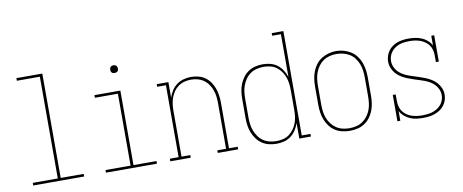

<svg xmlns="http://www.w3.org/2000/svg" viewBox="-65 -1013 3130 1299"><g transform="rotate(-10 1500.0 -363.5)"><path d="M75 0V-18H247V-717H89V-735H267V-18H425V0Z M575 0V-18H747V-512H589V-530H767V-18H925V0ZM750 -654Q745 -654 739.5 -655.5Q734 -657 730.5 -660.5Q727 -664 725.5 -669.5Q724 -675 724 -680Q724 -685 725.5 -690.5Q727 -696 730.5 -699.5Q734 -703 739.5 -705Q745 -707 750 -707Q755 -707 760.5 -705Q766 -703 769.5 -699.5Q773 -696 775 -690.5Q777 -685 777 -680Q777 -675 775 -669.5Q773 -664 769.5 -660.5Q766 -657 760.5 -655.5Q755 -654 750 -654Z M1017 0V-18H1077V-512H1017V-530H1097V-423Q1105 -448 1119.5 -470.5Q1134 -493 1155 -508.5Q1176 -524 1201.5 -531Q1227 -538 1254 -538Q1279 -538 1304 -531.5Q1329 -525 1349.5 -510.5Q1370 -496 1384.5 -475Q1399 -454 1407.5 -430Q1416 -406 1419.5 -380.5Q1423 -355 1423 -330V-18H1483V0H1343V-18H1403V-330Q1403 -353 1400.5 -376Q1398 -399 1390 -421Q1382 -443 1369 -462Q1356 -481 1337 -494.5Q1318 -508 1295.5 -514Q1273 -520 1250 -520Q1227 -520 1204.5 -514Q1182 -508 1163 -494.5Q1144 -481 1131 -462Q1118 -443 1110 -421Q1102 -399 1099.5 -376Q1097 -353 1097 -330V-18H1157V0Z M1746 8Q1720 8 1694.5 2Q1669 -4 1647.5 -18.5Q1626 -33 1610.5 -54Q1595 -75 1585.5 -99Q1576 -123 1572.5 -148.5Q1569 -174 1569 -200V-330Q1569 -356 1572.5 -381.5Q1576 -407 1585.5 -431Q1595 -455 1610.5 -476Q1626 -497 1647.5 -511.5Q1669 -526 1694.5 -532Q1720 -538 1746 -538Q1772 -538 1798 -531.5Q1824 -525 1845 -509Q1866 -493 1880.5 -470.5Q1895 -448 1903 -423V-717H1843V-735H1923V-18H1983V0H1903V-107Q1895 -82 1880.5 -59.5Q1866 -37 1845 -21Q1824 -5 1798 1.5Q1772 8 1746 8ZM1749 -10Q1772 -10 1795 -15.5Q1818 -21 1836.5 -35Q1855 -49 1868.5 -68Q1882 -87 1890 -109Q1898 -131 1900.5 -154Q1903 -177 1903 -200V-330Q1903 -353 1900.5 -376Q1898 -399 1890 -421Q1882 -443 1868.5 -462.5Q1855 -482 1836.5 -495.5Q1818 -509 1795 -514.5Q1772 -520 1749 -520Q1726 -520 1702.5 -514.5Q1679 -509 1659.5 -496Q1640 -483 1626 -463.5Q1612 -444 1603.5 -422Q1595 -400 1592 -377Q1589 -354 1589 -330V-200Q1589 -176 1592 -153Q1595 -130 1603.5 -108Q1612 -86 1626 -66.5Q1640 -47 1659.5 -34Q1679 -21 1702.5 -15.5Q1726 -10 1749 -10Z M2250 8Q2224 8 2198 2Q2172 -4 2150 -18Q2128 -32 2112 -53Q2096 -74 2086.5 -98Q2077 -122 2073 -148Q2069 -174 2069 -200V-330Q2069 -356 2073 -382Q2077 -408 2086.5 -432.5Q2096 -457 2112.5 -478Q2129 -499 2151 -512.5Q2173 -526 2198.5 -533Q2224 -540 2250 -540Q2276 -540 2301.5 -533Q2327 -526 2349 -512.5Q2371 -499 2387.5 -478Q2404 -457 2413.5 -432.5Q2423 -408 2427 -382Q2431 -356 2431 -330V-200Q2431 -174 2427 -148Q2423 -122 2413.5 -98Q2404 -74 2388 -53Q2372 -32 2350 -18Q2328 -4 2302 2Q2276 8 2250 8ZM2250 -10Q2274 -10 2297 -15.5Q2320 -21 2339.5 -34Q2359 -47 2373.5 -66Q2388 -85 2396.5 -107Q2405 -129 2408 -152.5Q2411 -176 2411 -200V-330Q2411 -354 2408 -377.5Q2405 -401 2396.5 -423Q2388 -445 2373.5 -464.5Q2359 -484 2338.5 -496.5Q2318 -509 2294.5 -514.5Q2271 -520 2248 -520Q2224 -520 2201 -514Q2178 -508 2159 -495Q2140 -482 2126 -463Q2112 -444 2103.5 -422Q2095 -400 2092 -376.5Q2089 -353 2089 -330V-200Q2089 -176 2092 -152.5Q2095 -129 2103.5 -107Q2112 -85 2126.5 -66Q2141 -47 2160.5 -34Q2180 -21 2203 -15.5Q2226 -10 2250 -10Z M2753 8Q2730 8 2707 5Q2684 2 2663.5 -7Q2643 -16 2625 -31.5Q2607 -47 2597 -67V0H2577V-181H2597V-136Q2597 -117 2601.5 -98.5Q2606 -80 2617 -64.5Q2628 -49 2643.5 -38Q2659 -27 2676.5 -21Q2694 -15 2713 -12.5Q2732 -10 2751 -10Q2768 -10 2786 -12Q2804 -14 2821 -19.5Q2838 -25 2853 -34.5Q2868 -44 2879.5 -57.5Q2891 -71 2897 -88Q2903 -105 2903 -123Q2903 -146 2892.5 -167Q2882 -188 2864.5 -203.5Q2847 -219 2826 -228.5Q2805 -238 2783 -245Q2761 -252 2739 -259Q2717 -266 2695.5 -274.5Q2674 -283 2654 -295Q2634 -307 2618.5 -324Q2603 -341 2594 -363Q2585 -385 2585 -408Q2585 -427 2591 -446Q2597 -465 2608.5 -481Q2620 -497 2636.5 -508.5Q2653 -520 2671.5 -526.5Q2690 -533 2709.5 -535.5Q2729 -538 2748 -538Q2771 -538 2793.5 -534.5Q2816 -531 2837 -522.5Q2858 -514 2875.5 -498.5Q2893 -483 2903 -463V-530H2923V-349H2903V-394Q2903 -413 2898.5 -431.5Q2894 -450 2883.5 -465Q2873 -480 2857.5 -491Q2842 -502 2824 -508.5Q2806 -515 2787.5 -517.5Q2769 -520 2750 -520Q2733 -520 2716 -518Q2699 -516 2682.5 -510.5Q2666 -505 2651.5 -495Q2637 -485 2626.5 -471.5Q2616 -458 2610.5 -441.5Q2605 -425 2605 -408Q2605 -385 2615.5 -363.5Q2626 -342 2643 -327Q2660 -312 2681.5 -302Q2703 -292 2725 -285Q2747 -278 2769 -271Q2791 -264 2812.5 -255.5Q2834 -247 2854 -235Q2874 -223 2889.5 -206Q2905 -189 2914 -167.5Q2923 -146 2923 -123Q2923 -102 2916.5 -83Q2910 -64 2897.5 -48Q2885 -32 2868 -21Q2851 -10 2832 -3.5Q2813 3 2793 5.5Q2773 8 2753 8Z"/></g></svg>

Font: Iosevka Slab Thin
Style: Regular
Weight: 100
Monospace: yes
Designer: Belleve Invis
Foundry: Belleve Invis
Version: Version 11.1.0; ttfautohint (v1.8.3)